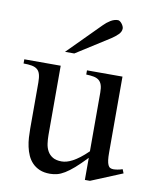

<svg xmlns="http://www.w3.org/2000/svg" viewBox="-80 -742 661 819"><g transform="rotate(10 250.5 -333.0)"><path d="M365.7 14.6H343.8V-81.1Q315.4 -51.3 294.2 -32.7Q272.9 -14.2 255.6 -3.7Q238.3 6.8 223.1 10.7Q208 14.6 191.9 14.6Q166 14.6 147.2 6.6Q128.4 -1.5 115.5 -14.9Q102.5 -28.3 94.7 -45.9Q86.9 -63.5 82.8 -82.8Q78.6 -102.1 77.4 -122.1Q76.2 -142.1 76.2 -159.7V-359.9Q76.2 -381.8 72.3 -395.5Q68.4 -409.2 59.3 -416.5Q50.3 -423.8 35.6 -426.5Q21 -429.2 0 -429.2V-447.3H157.7V-147.9Q157.7 -128.9 160.2 -110.6Q162.6 -92.3 170.7 -77.9Q178.7 -63.5 193.4 -54.7Q208 -45.9 231.9 -45.9Q241.7 -45.9 253.2 -48.8Q264.6 -51.8 278.6 -59.1Q292.5 -66.4 308.6 -78.6Q324.7 -90.8 343.8 -109.4V-363.8Q343.8 -384.3 339.6 -396.7Q335.4 -409.2 326.7 -416.3Q317.9 -423.3 304.2 -426Q290.5 -428.7 271.5 -429.2V-447.3H425.3V-118.7Q425.3 -98.6 427 -85.7Q428.7 -72.8 432.4 -64.9Q436 -57.1 441.9 -54.2Q447.8 -51.3 455.6 -51.3Q462.4 -51.3 473.1 -53Q483.9 -54.7 494.6 -58.6L501.5 -41.5ZM390.6 -649.4Q390.6 -635.3 378.2 -623Q365.7 -610.8 350.1 -600.6L205.6 -508.8H165.5L304.2 -648.4Q316.9 -661.6 332.8 -671.4Q348.6 -681.2 364.7 -681.2Q368.7 -681.2 373 -678.2Q377.4 -675.3 381.3 -670.4Q385.3 -665.5 387.9 -659.9Q390.6 -654.3 390.6 -649.4Z"/></g></svg>

Font: Doulos SIL Phon
Style: Regular
Weight: 400
Designer: Walt Agee, Victor Gaultney, Peter Martin, Debbi Hosken, Becca Hirsbrunner
Foundry: SIL International
Version: Version 5.000